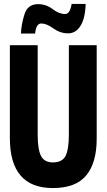

<svg xmlns="http://www.w3.org/2000/svg" viewBox="-20 -943 540 973"><path d="M158 -773Q163 -824 189 -824Q216 -824 250.5 -799Q285 -774 325 -774Q364 -774 388 -812Q412 -850 414 -923H343Q335 -872 310 -872Q279 -872 246.5 -897Q214 -922 173 -922Q120 -922 104 -870.5Q88 -819 86 -773ZM470 -240V-714H329V-262Q329 -187 312.5 -153.5Q296 -120 248 -120Q205 -120 188 -152.5Q171 -185 171 -260V-714H30V-243Q30 10 248 10Q364 10 417 -54Q470 -118 470 -240Z"/></svg>

Font: Noto Sans Mono UI Condensed ExtraBold
Style: Regular
Weight: 800
Width: 3
Designer: Monotype Design team
Foundry: Monotype Imaging Inc.
Version: 1.000